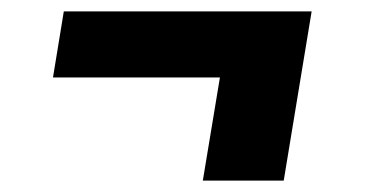

<svg xmlns="http://www.w3.org/2000/svg" viewBox="-20 -418 640 337"><path d="M478 -101H336L366 -282H73L92 -398H527Z"/></svg>

Font: Iosevka Etoile Heavy Oblique
Style: Regular
Weight: 900
Italic angle: -9°
Designer: Belleve Invis
Foundry: Belleve Invis
Version: Version 15.5.2; ttfautohint (v1.8.4)